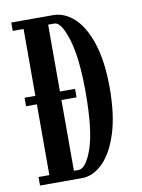

<svg xmlns="http://www.w3.org/2000/svg" viewBox="-81 -756 601 812"><g transform="rotate(-10 220.0 -350.0)"><path d="M24.5 0V-36.5H71V-340.5H24.5V-377H71V-664H24.5V-700H204.5Q253 -700 294.5 -661.8Q336 -623.5 361.2 -546.8Q386.5 -470 386.5 -355.5Q386.5 -239.5 361 -160.2Q335.5 -81 294 -40.5Q252.5 0 204.5 0ZM176.5 -36.5H196Q229 -36.5 256 -114.8Q283 -193 283 -355.5Q283 -501.5 258 -582.8Q233 -664 203.5 -664H176.5V-377H241.5V-340.5H176.5Z"/></g></svg>

Font: Imbue 10pt SemiBold
Style: Regular
Weight: 600
Designer: Tyler Finck
Foundry: Etcetera Type Company
Version: Version 1.102; ttfautohint (v1.8.3)